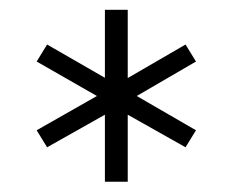

<svg xmlns="http://www.w3.org/2000/svg" viewBox="-20 -695 468 386"><path d="M190.9 -329.6V-464.4L74.7 -398.9L53.7 -433.1L174.8 -502L53.7 -571.3L74.7 -605.5L190.9 -538.6V-675.3H236.8V-538.1L353 -605.5L374 -571.3L254.9 -502L374 -433.1L353 -398.9L236.8 -464.4V-329.6Z"/></svg>

Font: Elstob 14pt Medium
Style: Regular
Weight: 500
Designer: Peter S. Baker
Version: Version 1.015